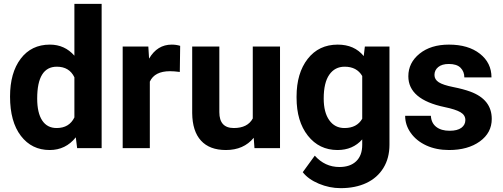

<svg xmlns="http://www.w3.org/2000/svg" viewBox="-20 -770 2613 998"><path d="M32.2 -268.1Q32.2 -391.6 87.6 -464.8Q143.1 -538.1 239.3 -538.1Q316.4 -538.1 366.7 -480.5V-750H508.3V0H380.9L374 -56.2Q321.3 9.8 238.3 9.8Q145 9.8 88.6 -63.7Q32.2 -137.2 32.2 -268.1ZM173.3 -257.8Q173.3 -183.6 199.2 -144Q225.1 -104.5 274.4 -104.5Q339.8 -104.5 366.7 -159.7V-368.2Q340.3 -423.3 275.4 -423.3Q173.3 -423.3 173.3 -257.8Z M914.6 -396Q885.7 -399.9 863.8 -399.9Q783.7 -399.9 758.8 -345.7V0H617.7V-528.3H751L754.9 -465.3Q797.4 -538.1 872.6 -538.1Q896 -538.1 916.5 -531.7Z M1298.8 -53.7Q1246.6 9.8 1154.3 9.8Q1069.3 9.8 1024.7 -39.1Q980 -87.9 979 -182.1V-528.3H1120.1V-187Q1120.1 -104.5 1195.3 -104.5Q1267.1 -104.5 1293.9 -154.3V-528.3H1435.5V0H1302.7Z M1521.5 -268.1Q1521.5 -389.6 1579.3 -463.9Q1637.2 -538.1 1735.4 -538.1Q1822.3 -538.1 1870.6 -478.5L1876.5 -528.3H2004.4V-17.6Q2004.4 51.8 1972.9 103Q1941.4 154.3 1884.3 181.2Q1827.1 208 1750.5 208Q1692.4 208 1637.2 184.8Q1582 161.6 1553.7 125L1616.2 39.1Q1668.9 98.1 1744.1 98.1Q1800.3 98.1 1831.5 68.1Q1862.8 38.1 1862.8 -17.1V-45.4Q1814 9.8 1734.4 9.8Q1639.2 9.8 1580.3 -64.7Q1521.5 -139.2 1521.5 -262.2ZM1662.6 -257.8Q1662.6 -186 1691.4 -145.3Q1720.2 -104.5 1770.5 -104.5Q1835 -104.5 1862.8 -152.8V-375Q1834.5 -423.3 1771.5 -423.3Q1720.7 -423.3 1691.7 -381.8Q1662.6 -340.3 1662.6 -257.8Z M2398.9 -146Q2398.9 -171.9 2373.3 -186.8Q2347.7 -201.7 2291 -213.4Q2102.5 -252.9 2102.5 -373.5Q2102.5 -443.8 2160.9 -491Q2219.2 -538.1 2313.5 -538.1Q2414.1 -538.1 2474.4 -490.7Q2534.7 -443.4 2534.7 -367.7H2393.6Q2393.6 -397.9 2374 -417.7Q2354.5 -437.5 2313 -437.5Q2277.3 -437.5 2257.8 -421.4Q2238.3 -405.3 2238.3 -380.4Q2238.3 -356.9 2260.5 -342.5Q2282.7 -328.1 2335.4 -317.6Q2388.2 -307.1 2424.3 -293.9Q2536.1 -252.9 2536.1 -151.9Q2536.1 -79.6 2474.1 -34.9Q2412.1 9.8 2314 9.8Q2247.6 9.8 2196 -13.9Q2144.5 -37.6 2115.2 -78.9Q2085.9 -120.1 2085.9 -168H2219.7Q2221.7 -130.4 2247.6 -110.4Q2273.4 -90.3 2316.9 -90.3Q2357.4 -90.3 2378.2 -105.7Q2398.9 -121.1 2398.9 -146Z"/></svg>

Font: Roboto-o
Style: o-Bold
Weight: 700
Designer: Google
Version: Version 2.134; 2016; ttfautohint (v1.6)